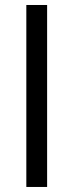

<svg xmlns="http://www.w3.org/2000/svg" viewBox="-20 -742 292 762"><path d="M167 -722.2H84.5V0H167Z"/></svg>

Font: Raveo Display Display Medium
Style: Regular
Weight: 500
Designer: Jakub Foglar, Rasmus Andersson (Inter)
Foundry: Jakubfoglar.com
Version: Version 1.100;Glyphs 3.2.3 (3260)